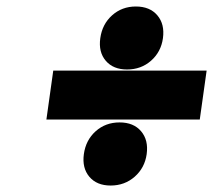

<svg xmlns="http://www.w3.org/2000/svg" viewBox="-20 -620 653 588"><path d="M122.1 -253.9 143.1 -403.8H612.8L591.8 -253.9ZM236.8 -147.9Q242.7 -190.9 272.9 -218Q303.2 -245.1 346.2 -245.1Q389.2 -245.1 412.1 -218Q435.1 -190.9 429.2 -147.9Q423.3 -106 392.6 -78.9Q361.8 -51.8 318.8 -51.8Q276.4 -51.8 253.7 -78.6Q231 -105.5 236.8 -147.9ZM287.1 -502.9Q293 -545.9 323.2 -573Q353.5 -600.1 396 -600.1Q439 -600.1 461.9 -573Q484.9 -545.9 479 -502.9Q473.1 -460.9 442.6 -434.1Q412.1 -407.2 369.1 -407.2Q326.7 -407.2 304 -433.8Q281.2 -460.4 287.1 -502.9Z"/></svg>

Font: Trueno UltraBlack
Style: Italic
Weight: 950
Designer: Julieta Ulanovsky
Foundry: Julieta Ulanovsky
Version: Version 3.001b | FøM Fix